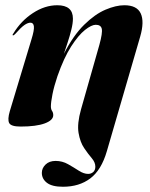

<svg xmlns="http://www.w3.org/2000/svg" viewBox="-20 -473 570 732"><path d="M387.5 103Q366.5 175.5 324.2 207.2Q282 239 220 239Q178.5 239 159 224Q139.5 209 139.5 186Q139.5 168 153.8 154.2Q168 140.5 192 140.5Q217.5 140.5 239.5 153Q261.5 165.5 280.5 177.8Q299.5 190 316 190Q327.5 190 335.5 182.8Q343.5 175.5 343.5 162.5Q343.5 146 329.8 130Q316 114 300.8 91.5Q285.5 69 279.5 33.8Q273.5 -1.5 289 -56.5L359 -302.5Q371.5 -348 368 -363.2Q364.5 -378.5 345 -378.5Q329 -378.5 304 -358.8Q279 -339 251.2 -295.8Q223.5 -252.5 199 -182.5Q186 -144 180 -113.5Q174 -83 174 -67.5Q174 -56.5 178.5 -50Q183 -43.5 183 -34Q183 -14.5 150.5 -2.5Q118 9.5 58.5 9.5Q22 9.5 15 -4Q8 -17.5 17.5 -49.5L100 -323Q111 -358.5 109.2 -372.5Q107.5 -386.5 96 -386.5Q86 -386.5 73 -377.5Q60 -368.5 38 -343.5Q32.5 -338 30 -338Q25.5 -338.5 31 -345.5Q60 -393.5 105.5 -423.2Q151 -453 198.5 -453Q258 -453 258 -402Q258 -384 252 -359.8Q246 -335.5 237.8 -310.8Q229.5 -286 223.5 -267.5Q259.5 -338 300.8 -378.5Q342 -419 382 -436Q422 -453 454 -453Q502 -453 516.5 -421.8Q531 -390.5 514.5 -333.5Z"/></svg>

Font: Fraunces 144pt
Style: Bold Italic
Weight: 700
Italic angle: -16°
Version: Version 1.000;[b76b70a41]